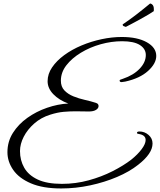

<svg xmlns="http://www.w3.org/2000/svg" viewBox="-20 -1006 903 1085"><path d="M326 59Q222 59 154.5 30Q87 1 54.5 -46Q22 -93 22 -146Q22 -206 53 -255Q84 -304 134.5 -340Q185 -376 246 -397Q307 -418 366 -421Q314 -440 281.5 -473.5Q249 -507 249 -547Q249 -588 274.5 -625.5Q300 -663 343 -694.5Q386 -726 440.5 -749Q495 -772 554 -784.5Q613 -797 668 -797Q757 -797 810 -767Q863 -737 863 -690Q863 -647 816.5 -605Q770 -563 688 -545Q672 -542 667 -542Q656 -542 656 -551Q656 -554 659.5 -555.5Q663 -557 675 -561Q734 -581 769 -617.5Q804 -654 804 -695Q804 -730 770.5 -751.5Q737 -773 670 -773Q610 -773 549 -756Q488 -739 437 -708Q386 -677 355 -637Q324 -597 324 -550Q324 -516 344 -495Q364 -474 395 -461.5Q426 -449 459.5 -441.5Q493 -434 521 -425Q531 -422 534 -417Q537 -412 537 -407Q537 -394 522.5 -385Q508 -376 482 -376Q466 -376 446.5 -376.5Q427 -377 405 -377Q374 -377 339.5 -374Q305 -371 264 -358Q212 -342 173.5 -308Q135 -274 114 -233Q93 -192 93 -152Q93 -100 117 -58Q141 -16 193 8.5Q245 33 330 33Q408 33 481 13Q554 -7 616 -38.5Q678 -70 722 -104Q758 -133 780.5 -163Q803 -193 803 -215Q803 -243 764 -249Q754 -250 754 -255Q754 -263 768 -263Q797 -263 819.5 -243.5Q842 -224 842 -195Q842 -138 761 -75Q712 -36 641.5 -6Q571 24 489.5 41.5Q408 59 326 59ZM691 -854Q684 -856 678.5 -858.5Q673 -861 673 -868Q712 -894 752 -925Q792 -956 828 -986Q836 -986 843.5 -977Q851 -968 849 -943Q839 -936 817.5 -923Q796 -910 771 -896.5Q746 -883 724.5 -871.5Q703 -860 691 -854Z"/></svg>

Font: Great Vibes
Style: Regular
Weight: 400
Designer: Robert E. Leuschke, Viktoriya Grabowska, Viviana Monsalve, Eben Sorkin
Foundry: Robert E. Leuschke
Version: Version 1.103; ttfautohint (v1.8.4.7-5d5b)